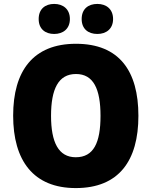

<svg xmlns="http://www.w3.org/2000/svg" viewBox="-20 -948 772 978"><path d="M177 -851C177 -800 211 -775 256 -775C301 -775 336 -801 336 -851C336 -902 301 -928 256 -928C211 -928 177 -903 177 -851ZM396 -851C396 -801 429 -775 476 -775C521 -775 556 -801 556 -851C556 -902 521 -928 476 -928C430 -928 396 -903 396 -851ZM685 -358C685 -587 587 -725 367 -725C149 -725 47 -587 47 -359C47 -130 150 10 366 10C586 10 685 -130 685 -358ZM240 -358C240 -494 277 -571 367 -571C456 -571 492 -495 492 -358C492 -221 457 -147 366 -147C278 -147 240 -223 240 -358Z"/></svg>

Font: Noto Sans Arabic UI SmCn Bk
Style: Regular
Weight: 900
Width: 4
Designer: Monotype Design Team, Nadine Chahine and Nizar Qandah
Foundry: Monotype Imaging Inc.
Version: Version 2.010